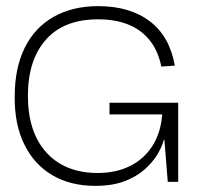

<svg xmlns="http://www.w3.org/2000/svg" viewBox="-20 -593 643 626"><path d="M291 13Q210 13 151 -21.5Q92 -56 59.5 -121.5Q27 -187 28 -279Q28 -372 61 -438Q94 -504 155.5 -538.5Q217 -573 300 -573Q403 -573 468 -524Q533 -475 550 -379L506 -376Q495 -429 467 -463Q439 -497 397 -513.5Q355 -530 300 -530Q188 -530 129.5 -463.5Q71 -397 71 -281Q71 -162 131.5 -95.5Q192 -29 299 -29Q358 -29 403.5 -51.5Q449 -74 476.5 -116.5Q504 -159 509 -220H337V-258H561V0H527L516 -137H514Q509 -116 493.5 -90Q478 -64 451.5 -40.5Q425 -17 385.5 -2Q346 13 291 13Z"/></svg>

Font: Darker Grotesque Light
Style: Regular
Weight: 400
Version: Version 1.000;gftools[0.9.28]